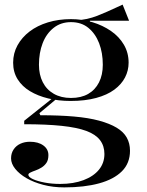

<svg xmlns="http://www.w3.org/2000/svg" viewBox="-20 -598 636 833"><path d="M259 215Q210 215 168 204Q126 193 95 175Q64 157 46 134.5Q28 112 28 89Q28 67 39 50.5Q50 34 68.5 25.5Q87 17 110 17Q146 17 168 33Q190 49 190 75Q190 96 181.5 108.5Q173 121 160 129Q147 137 134 141.5Q121 146 112 150.5Q103 155 103 160Q103 170 122.5 179Q142 188 173.5 194Q205 200 241 200Q299 200 342.5 183.5Q386 167 409.5 138Q433 109 433 70Q433 35 414 10Q395 -15 354.5 -30Q314 -45 247.5 -52Q181 -59 85 -59V-74L213 -176L224 -168L151 -107L155 -98Q237 -98 300.5 -92.5Q364 -87 410 -74.5Q456 -62 486 -44Q516 -26 530 -1Q544 24 544 56Q544 110 509 145Q474 180 410 197.5Q346 215 259 215ZM286 -160Q234 -160 189 -171Q144 -182 110 -202.5Q76 -223 56.5 -254Q37 -285 37 -326Q37 -367 56 -401.5Q75 -436 108.5 -461.5Q142 -487 188 -501Q234 -515 288 -515Q337 -515 381.5 -501.5Q426 -488 461.5 -463.5Q497 -439 517.5 -404Q538 -369 538 -326Q538 -292 522.5 -262Q507 -232 476 -209Q445 -186 397 -173Q349 -160 286 -160ZM288 -173Q332 -173 362.5 -190.5Q393 -208 409.5 -240.5Q426 -273 426 -317Q426 -369 410 -410.5Q394 -452 363.5 -477Q333 -502 288 -502Q244 -502 212.5 -477Q181 -452 165 -410.5Q149 -369 149 -317Q149 -274 165.5 -241.5Q182 -209 213.5 -191Q245 -173 288 -173ZM370 -492 313 -511Q335 -511 357.5 -516Q380 -521 402 -529.5Q424 -538 444 -547Q464 -556 481.5 -564Q499 -572 512 -578L540 -508H370Z"/></svg>

Font: Kalnia
Style: Regular
Weight: 400
Designer: Frida Medrano
Foundry: Frida Medrano
Version: Version 1.105